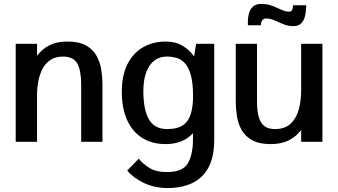

<svg xmlns="http://www.w3.org/2000/svg" viewBox="-20 -723 1725 979"><path d="M60.1 0V-499.5H168.9V-438.5Q194.3 -473.1 232.2 -492.2Q270 -511.2 323.2 -511.2Q382.3 -511.2 418 -491.5Q453.6 -471.7 471.9 -439.2Q490.2 -406.7 496.3 -367.9Q502.4 -329.1 502.4 -291.5V0H394V-291Q394 -363.3 374.3 -398.9Q354.5 -434.6 301.8 -434.6Q262.2 -434.6 236.1 -416.7Q210 -398.9 195.3 -369.4Q180.7 -339.8 174.6 -304.7Q168.5 -269.5 168.9 -234.4V0Z M835 235.8Q767.1 235.8 712.4 209.2Q657.7 182.6 628.9 146.5L687.5 85.9Q710 114.3 744.4 134.8Q778.8 155.3 836.9 154.3Q912.6 153.3 938.2 109.1Q963.9 64.9 963.9 -13.2V-43.9Q939.5 -16.6 904.1 -2.4Q868.7 11.7 825.2 11.7Q755.4 11.7 705.1 -19.8Q654.8 -51.3 627.9 -111.3Q601.1 -171.4 601.1 -255.9Q601.1 -339.4 630.1 -396.2Q659.2 -453.1 709.7 -482.2Q760.3 -511.2 824.7 -511.2Q874.5 -511.2 910.6 -489.7Q946.8 -468.3 969.7 -435.1L980 -499.5H1072.3V-10.7Q1072.3 78.6 1042 132.8Q1011.7 187 958.3 211.4Q904.8 235.8 835 235.8ZM832 -64.9Q885.3 -64.9 913.8 -85.4Q942.4 -106 953.4 -143.8Q964.4 -181.6 964.4 -232.4Q964.4 -301.3 952.6 -341.8Q940.9 -382.3 921.4 -402.3Q901.9 -422.4 878.4 -428.5Q855 -434.6 831.5 -434.6Q773.9 -434.6 742.2 -387.2Q710.4 -339.8 710.9 -254.4Q711.9 -159.2 740.7 -112.1Q769.5 -64.9 832 -64.9Z M1360.4 11.7Q1301.8 11.7 1266.4 -7.8Q1231 -27.3 1212.6 -59.3Q1194.3 -91.3 1188.2 -129.9Q1182.1 -168.5 1182.1 -206.5V-499.5H1290.5V-205.1Q1290.5 -157.7 1299.3 -126.5Q1308.1 -95.2 1328.1 -80.1Q1348.1 -64.9 1381.3 -64.9Q1434.6 -64.9 1463.6 -93.8Q1492.7 -122.6 1504.2 -167.5Q1515.6 -212.4 1515.6 -260.7V-499.5H1624V0H1515.6V-60.1Q1489.7 -25.9 1451.7 -7.1Q1413.6 11.7 1360.4 11.7ZM1475.6 -589.8Q1448.7 -589.8 1425 -599.6Q1401.4 -609.4 1379.6 -619.1Q1357.9 -628.9 1335.9 -628.9Q1327.1 -628.9 1319.3 -621.6Q1311.5 -614.3 1310.1 -594.2H1244.1Q1244.1 -598.1 1243.9 -602.1Q1243.7 -606 1243.7 -609.4Q1243.7 -633.3 1249.3 -654.5Q1254.9 -675.8 1270 -689.5Q1285.2 -703.1 1312.5 -703.1Q1336.4 -703.1 1356 -697.3Q1375.5 -691.4 1392.1 -683.3Q1408.7 -675.3 1423.6 -669.4Q1438.5 -663.6 1453.6 -663.6Q1463.4 -663.6 1468.3 -670.2Q1473.1 -676.8 1474.6 -696.3H1541Q1541 -691.4 1541 -687Q1541 -682.6 1540.5 -677.7Q1539.6 -655.3 1533.7 -635.3Q1527.8 -615.2 1514.2 -602.5Q1500.5 -589.8 1475.6 -589.8Z"/></svg>

Font: Pontano Sans
Style: Bold
Weight: 700
Designer: Vernon Adams
Foundry: Vernon Adams
Version: Version 2.001